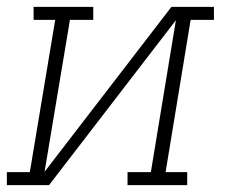

<svg xmlns="http://www.w3.org/2000/svg" viewBox="-35 -540 655 560"><path d="M-15 0V-38H52L126 -482H63V-520H237V-482H169L95 -39L465 -520H589V-482H521L448 -38H511V0H337V-38H405L478 -481L108 0Z"/></svg>

Font: Iosevka Etoile XLtObl
Style: Regular
Weight: 200
Italic angle: -9°
Designer: Belleve Invis
Foundry: Belleve Invis
Version: Version 15.5.2; ttfautohint (v1.8.4)